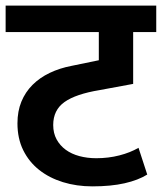

<svg xmlns="http://www.w3.org/2000/svg" viewBox="-30 -659 575 682"><path d="M493 -39Q461 -19 412.5 -8Q364 3 298 3Q242 3 193.5 -12Q145 -27 109 -55.5Q73 -84 52.5 -125.5Q32 -167 32 -221Q32 -264 46 -298Q60 -332 85.5 -357.5Q111 -383 146.5 -400Q182 -417 224 -425L321 -445V-545H-10V-639H525V-545H443V-361L324 -339Q239 -325 199 -296.5Q159 -268 159 -215Q159 -186 171 -164Q183 -142 203.5 -127Q224 -112 252 -104.5Q280 -97 312 -97Q355 -97 394 -107Q433 -117 462 -134Z"/></svg>

Font: Ek Mukta
Style: Bold
Weight: 700
Designer: Girish Dalvi and Yashodeep Gholap
Foundry: Ek Type
Version: Version 2.538;PS 1.002;hotconv 16.6.51;makeotf.lib2.5.65220;